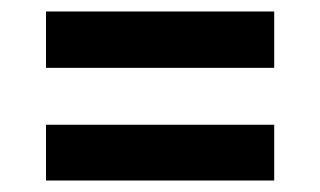

<svg xmlns="http://www.w3.org/2000/svg" viewBox="-20 -474 557 334"><path d="M60 -356V-454H457V-356ZM60 -160V-257H457V-160Z"/></svg>

Font: Bricolage Grotesque 12pt Medium
Style: Regular
Weight: 500
Designer: Mathieu Triay
Foundry: Atelier Triay
Version: Version 1.001; ttfautohint (v1.8.4.7-5d5b);gftools[0.9.33.de